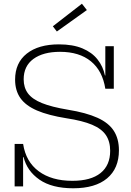

<svg xmlns="http://www.w3.org/2000/svg" viewBox="-20 -1000 704 1030"><path d="M373 10Q258.5 10 191.8 -36.2Q125 -82.5 106.5 -157H95.5L104 -228Q118.5 -132.5 187.8 -81.2Q257 -30 368 -30Q467.5 -30 519.2 -71.5Q571 -113 571 -191Q571 -241 548.2 -275Q525.5 -309 474 -330.8Q422.5 -352.5 337 -365.5Q239.5 -381 178.5 -407.2Q117.5 -433.5 89.2 -474Q61 -514.5 61 -572.5Q61 -663 123.8 -712.5Q186.5 -762 296 -762Q370.5 -762 422 -740.5Q473.5 -719 503.2 -681.2Q533 -643.5 543 -595H554.5L545 -524Q530 -620 467.8 -671Q405.5 -722 302 -722Q211.5 -722 159.2 -683.8Q107 -645.5 107 -574.5Q107 -530 130 -499Q153 -468 205 -447Q257 -426 344 -411.5Q442.5 -395.5 502.8 -368.2Q563 -341 590.5 -298.2Q618 -255.5 618 -193.5Q618 -96.5 554.5 -43.2Q491 10 373 10ZM58.5 0V-228H104V0ZM545 -524V-752H590.5V-524ZM419.5 -980 446 -946 285 -831 263.5 -859Z"/></svg>

Font: Hepta Slab Light
Style: Regular
Weight: 300
Designer: Michael LaGattuta
Foundry: Michael LaGattuta
Version: Version 1.102